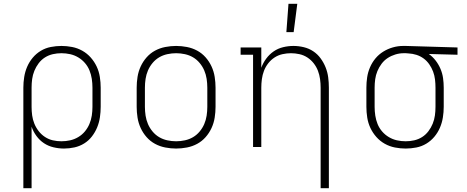

<svg xmlns="http://www.w3.org/2000/svg" viewBox="-20 -768 2440 1003"><path d="M102 215V-310Q102 -338 106.5 -366Q111 -394 122 -419.5Q133 -445 151 -466.5Q169 -488 193 -502.5Q217 -517 245 -522.5Q273 -528 301 -528Q329 -528 357 -522.5Q385 -517 410 -503Q435 -489 454 -467.5Q473 -446 485 -420.5Q497 -395 501.5 -366.5Q506 -338 506 -310V-210Q506 -183 502 -155.5Q498 -128 487.5 -102.5Q477 -77 460 -55Q443 -33 419.5 -18.5Q396 -4 369 2Q342 8 314 8Q287 8 259.5 1.5Q232 -5 209.5 -20Q187 -35 170.5 -57.5Q154 -80 145 -106V215ZM301 -30Q324 -30 346.5 -35Q369 -40 389 -52Q409 -64 423.5 -81.5Q438 -99 447 -120Q456 -141 459.5 -164Q463 -187 463 -210V-310Q463 -333 459.5 -356Q456 -379 447.5 -400Q439 -421 424 -438.5Q409 -456 389 -468Q369 -480 346.5 -485Q324 -490 301 -490Q278 -490 256 -485Q234 -480 215 -468Q196 -456 182 -437.5Q168 -419 159.5 -398Q151 -377 148 -355Q145 -333 145 -310V-210Q145 -187 148 -165Q151 -143 159.5 -122Q168 -101 182 -83Q196 -65 215 -52.5Q234 -40 256 -35Q278 -30 301 -30Z M900 8Q872 8 843.5 2.5Q815 -3 790 -16.5Q765 -30 746 -51.5Q727 -73 715 -99Q703 -125 698.5 -153.5Q694 -182 694 -210V-310Q694 -338 698.5 -366.5Q703 -395 715 -421Q727 -447 746 -468.5Q765 -490 790 -503.5Q815 -517 843.5 -522.5Q872 -528 900 -528Q928 -528 956.5 -522.5Q985 -517 1010 -503.5Q1035 -490 1054 -468.5Q1073 -447 1085 -421Q1097 -395 1101.5 -366.5Q1106 -338 1106 -310V-210Q1106 -182 1101.5 -153.5Q1097 -125 1085 -99Q1073 -73 1054 -51.5Q1035 -30 1010 -16.5Q985 -3 956.5 2.5Q928 8 900 8ZM900 -30Q923 -30 946 -35Q969 -40 988.5 -51.5Q1008 -63 1023 -81Q1038 -99 1047 -120Q1056 -141 1059.5 -164Q1063 -187 1063 -210V-310Q1063 -333 1059.5 -356Q1056 -379 1047 -400Q1038 -421 1023 -439Q1008 -457 988.5 -468.5Q969 -480 946 -485Q923 -490 900 -490Q877 -490 854 -485Q831 -480 811.5 -468.5Q792 -457 777 -439Q762 -421 753 -400Q744 -379 740.5 -356Q737 -333 737 -310V-210Q737 -187 740.5 -164Q744 -141 753 -120Q762 -99 777 -81Q792 -63 811.5 -51.5Q831 -40 854 -35Q877 -30 900 -30Z M1655 215V-310Q1655 -332 1652 -354.5Q1649 -377 1641 -398Q1633 -419 1619 -437Q1605 -455 1586 -467.5Q1567 -480 1544.5 -485Q1522 -490 1500 -490Q1478 -490 1455.5 -485Q1433 -480 1414 -467.5Q1395 -455 1381 -437Q1367 -419 1359 -398Q1351 -377 1348 -354.5Q1345 -332 1345 -310V0H1302V-482H1237V-520H1345V-414Q1354 -439 1370.5 -461.5Q1387 -484 1409.5 -499.5Q1432 -515 1459 -521.5Q1486 -528 1513 -528Q1540 -528 1567 -521.5Q1594 -515 1616.5 -500Q1639 -485 1655 -463Q1671 -441 1681 -416Q1691 -391 1694.5 -364Q1698 -337 1698 -310V215ZM1476 -600 1487 -748H1533L1514 -600Z M2099 8Q2071 8 2043 2.5Q2015 -3 1990 -17Q1965 -31 1946 -52.5Q1927 -74 1915 -99.5Q1903 -125 1898.5 -153.5Q1894 -182 1894 -210V-310Q1894 -337 1898 -364Q1902 -391 1913 -416.5Q1924 -442 1941.5 -463Q1959 -484 1982.5 -498.5Q2006 -513 2032.5 -520.5Q2059 -528 2086 -528H2100L2370 -520V-482L2220 -486Q2240 -472 2255.5 -452Q2271 -432 2281 -408.5Q2291 -385 2294.5 -360Q2298 -335 2298 -310V-210Q2298 -182 2293.5 -154Q2289 -126 2278 -100.5Q2267 -75 2249 -53.5Q2231 -32 2207 -17.5Q2183 -3 2155 2.5Q2127 8 2099 8ZM2099 -30Q2122 -30 2144 -35Q2166 -40 2185 -52Q2204 -64 2218 -82.5Q2232 -101 2240.5 -122Q2249 -143 2252 -165Q2255 -187 2255 -210V-310Q2255 -331 2252.5 -352.5Q2250 -374 2242.5 -394Q2235 -414 2222.5 -432Q2210 -450 2193 -462.5Q2176 -475 2155.5 -481.5Q2135 -488 2113 -489L2100 -490H2089Q2067 -490 2045.5 -483.5Q2024 -477 2005.5 -465Q1987 -453 1973.5 -435Q1960 -417 1951.5 -396.5Q1943 -376 1940 -354Q1937 -332 1937 -310V-210Q1937 -187 1940.5 -164Q1944 -141 1952.5 -120Q1961 -99 1976 -81.5Q1991 -64 2011 -52Q2031 -40 2053.5 -35Q2076 -30 2099 -30Z"/></svg>

Font: Iosevka Etoile Extralight
Style: Regular
Weight: 200
Designer: Belleve Invis
Foundry: Belleve Invis
Version: Version 22.1.2; ttfautohint (v1.8.4)